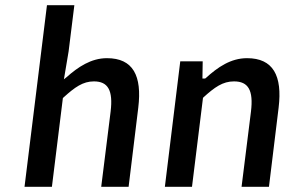

<svg xmlns="http://www.w3.org/2000/svg" viewBox="-20 -726 1118 736"><path d="M179 -10 221 -350 223 -352C267 -392 298 -414 340 -414C394 -414 414 -380 404 -298L368 -10H473L510 -313C525 -436 490 -503 390 -503C329 -503 279 -469 235 -430L225 -422L243 -529L265 -706H160L74 -10Z M716 -10 758 -350 759 -352C803 -392 834 -414 877 -414C932 -414 952 -380 942 -298L906 -10H1011L1048 -313C1063 -436 1027 -503 927 -503C865 -503 815 -469 768 -426L766 -425H756L757 -491H671L612 -10Z"/></svg>

Font: Falling Sky
Style: LightObl
Weight: 400
Designer: Paul D. Hunt
Foundry: Adobe Systems Incorporated
Version: Version 1.02